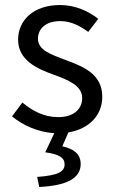

<svg xmlns="http://www.w3.org/2000/svg" viewBox="-20 -518 459 764"><path d="M387 -133C387 -225 309 -254 239 -280C184 -301 131 -318 131 -364C131 -401 159 -434 220 -434C263 -434 298 -415 331 -391L371 -443C333 -473 280 -498 219 -498C114 -498 52 -438 52 -360C52 -278 128 -244 196 -220C250 -200 307 -178 307 -128C307 -86 276 -52 212 -52C154 -52 111 -76 69 -110L28 -55C71 -19 132 8 196 12L160 88C217 96 237 110 237 136C237 165 212 180 128 186L136 226C242 221 301 193 301 135C301 94 274 75 228 64L252 9C340 -6 387 -64 387 -133Z"/></svg>

Font: Cambridge Sans
Style: Regular
Weight: 400
Version: Version 2.020;PS 002.020;hotconv 1.0.88;makeotf.lib2.5.64775